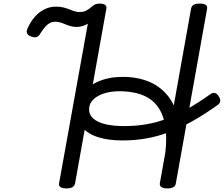

<svg xmlns="http://www.w3.org/2000/svg" viewBox="-20 -1035 1246 1069"><path d="M350 14Q328 14 317 7Q306 0 309 -15L469 -903Q456 -895 440 -890Q424 -885 407 -885Q389 -885 373 -889.5Q357 -894 343 -900Q329 -906 315.5 -910Q302 -914 288 -914Q271 -914 257 -906.5Q243 -899 230.5 -884.5Q218 -870 203 -846Q196 -833 185 -829Q174 -825 156 -831Q136 -837 131 -848.5Q126 -860 132 -873Q149 -913 173.5 -941Q198 -969 228 -983.5Q258 -998 292 -998Q315 -998 333 -993.5Q351 -989 365.5 -983Q380 -977 394 -972.5Q408 -968 424 -968Q446 -968 462 -977Q478 -986 491 -998Q501 -1007 511 -1011Q521 -1015 533 -1015Q555 -1015 565 -1008Q575 -1001 572 -986L398 -14Q395 0 383.5 7Q372 14 350 14ZM895 -145Q909 -234 904 -298.5Q899 -363 878.5 -407Q858 -451 823.5 -477.5Q789 -504 743.5 -515.5Q698 -527 646 -527Q609 -527 578.5 -520Q548 -513 525 -500Q502 -487 489 -468.5Q476 -450 476 -425Q476 -396 499.5 -375Q523 -354 566.5 -343.5Q610 -333 671 -333Q736 -333 794.5 -343Q853 -353 910 -374.5Q967 -396 1025.5 -429.5Q1084 -463 1149 -509Q1163 -520 1175 -517.5Q1187 -515 1197 -500Q1208 -484 1206 -471.5Q1204 -459 1190 -449Q1118 -398 1052.5 -361Q987 -324 923.5 -300Q860 -276 796 -264.5Q732 -253 663 -253Q581 -253 523.5 -272Q466 -291 436.5 -328.5Q407 -366 407 -418Q407 -473 439.5 -515.5Q472 -558 530 -582.5Q588 -607 665 -607Q715 -607 761 -596Q807 -585 845.5 -562Q884 -539 913.5 -503Q943 -467 960 -417Q977 -367 980.5 -301Q984 -235 970 -153ZM911 14Q890 14 879 7Q868 0 870 -15L1044 -988Q1047 -1002 1058.5 -1008.5Q1070 -1015 1092 -1015Q1115 -1015 1125.5 -1008Q1136 -1001 1133 -986L959 -14Q957 0 945.5 7Q934 14 911 14Z"/></svg>

Font: Playwrite ZA
Style: Regular
Weight: 400
Designer: Veronika Burian, José Scaglione
Foundry: TypeTogether
Version: Version 1.002